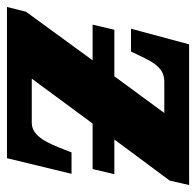

<svg xmlns="http://www.w3.org/2000/svg" viewBox="-26 -550 576 565"><g transform="rotate(90 262.5 -268.0)"><path d="M1 0H446L492 -190H429L420 -167C403 -124 383 -73 342 -73H212L344 -252H478L493 -316H391L512 -479L525 -536H111L65 -365H132L134 -369C159 -420 174 -463 220 -463H313L205 -316H68L53 -252H158L15 -56Z"/></g></svg>

Font: Noto Serif Condensed Black
Style: Italic
Weight: 900
Width: 3
Italic angle: -12°
Designer: Monotype Design Team
Foundry: Monotype Imaging Inc.
Version: Version 2.013